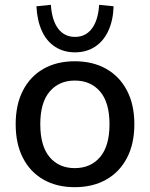

<svg xmlns="http://www.w3.org/2000/svg" viewBox="-20 -767 621 796"><path d="M290 9Q215 9 160 -22.5Q105 -54 75 -112.5Q45 -171 45 -252Q45 -333 75 -391.5Q105 -450 160 -481.5Q215 -513 290 -513Q365 -513 420.5 -481.5Q476 -450 506.5 -391.5Q537 -333 537 -252Q537 -171 506.5 -112.5Q476 -54 420.5 -22.5Q365 9 290 9ZM290 -70Q356 -70 395 -116Q434 -162 434 -252Q434 -342 395 -387.5Q356 -433 290 -433Q225 -433 186 -387.5Q147 -342 147 -252Q147 -162 185.5 -116Q224 -70 290 -70ZM291 -550Q244 -550 208.5 -573Q173 -596 153.5 -639Q134 -682 131 -741L191 -747Q195 -683 221 -648.5Q247 -614 291 -614Q335 -614 361 -648.5Q387 -683 391 -747L451 -741Q449 -682 429 -639Q409 -596 373.5 -573Q338 -550 291 -550Z"/></svg>

Font: Mulish ExtraLight SemiBold
Style: Regular
Weight: 600
Version: Version 3.603